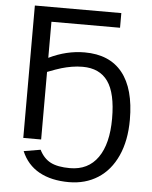

<svg xmlns="http://www.w3.org/2000/svg" viewBox="-59 -737 789 994"><g transform="rotate(5 335.0 -240.0)"><path d="M623 -141.1Q623 -33.7 587.2 45.7Q551.3 125 486.3 166.3Q421.4 207.5 336.4 207.5Q244.6 207.5 181.6 172.6Q118.7 137.7 89.4 67.9L176.3 53.2Q198.2 97.2 234.9 116Q271.5 134.8 335.4 134.8Q430.2 134.8 480.5 63.2Q530.8 -8.3 530.8 -139.6Q530.8 -271.5 487.5 -332.5Q444.3 -393.6 356 -393.6Q327.6 -393.6 300 -388.9Q272.5 -384.3 246.6 -376.7Q220.7 -369.1 174.3 -351.1V0H81.5V-688H530.8V-611.8H174.3V-424.3Q265.6 -468.8 359.9 -468.8Q489.3 -468.8 556.2 -385.7Q623 -302.7 623 -141.1Z"/></g></svg>

Font: Liberation Sans
Style: Regular
Weight: 400
Designer: Steve Matteson
Foundry: Ascender Corporation
Version: Version 2.00.1